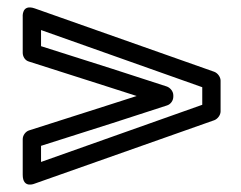

<svg xmlns="http://www.w3.org/2000/svg" viewBox="-20 -594 658 524"><path d="M532 -356V-308L92 -152V-196L287 -258L435 -306C446 -309 453 -320 453 -330V-334C453 -345 444 -355 435 -358L287 -406L92 -468V-512ZM582 -374C582 -383 575 -394 565 -398L75 -571C38 -584 42 -547 42 -547V-450C42 -440 48 -429 59 -426L272 -358L353 -332L272 -306L59 -238C50 -235 42 -225 42 -214V-117C42 -78 75 -93 75 -93L565 -266C573 -269 582 -279 582 -290Z"/></svg>

Font: Falling Sky
Style: ExtOu
Weight: 400
Designer: Paul D. Hunt
Foundry: Adobe Systems Incorporated
Version: Version 1.02